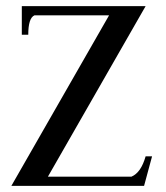

<svg xmlns="http://www.w3.org/2000/svg" viewBox="-20 -605 540 625"><path d="M449 0H17L335 -555H92Q72 -546 72 -492H51V-585H454L136 -30H408Q439 -43 454 -96H475Z"/></svg>

Font: Judson
Style: Regular
Weight: 400
Version: Version 20110429